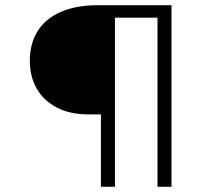

<svg xmlns="http://www.w3.org/2000/svg" viewBox="-20 -720 836 740"><path d="M369 0V-314L393 -279H322Q250 -279 199 -305.5Q148 -332 121.5 -378.5Q95 -425 95 -486Q95 -552 125 -600Q155 -648 214 -674Q273 -700 359 -700H641V0H587V-680L615 -652H375L423 -681V0Z"/></svg>

Font: Lexend Giga ExtraLight
Style: Regular
Weight: 250
Version: Version 1.007